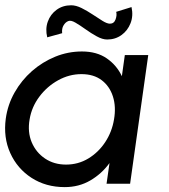

<svg xmlns="http://www.w3.org/2000/svg" viewBox="-27 -714 656 746"><path d="M458 -500H549L478.5 0H387L398.5 -80.5Q368 -38.5 323.8 -12.8Q279.5 13 224.5 13Q151 13 95.5 -23Q40 -59 12.8 -119.5Q-14.5 -180 -4.5 -253.5Q3 -307.5 29.8 -354.8Q56.5 -402 97.2 -437.8Q138 -473.5 187.8 -493.8Q237.5 -514 291.5 -514Q349 -514 387.8 -487.2Q426.5 -460.5 446.5 -418ZM229.5 -74.5Q277 -74.5 316.2 -98.2Q355.5 -122 381.8 -161.8Q408 -201.5 416 -250Q424.5 -299 411.8 -339Q399 -379 368 -402.5Q337 -426 289.5 -426Q242 -426 199 -402.2Q156 -378.5 126 -338.5Q96 -298.5 88 -250Q79.5 -201 96.2 -161.2Q113 -121.5 148 -98Q183 -74.5 229.5 -74.5ZM389.5 -560.5Q371 -560.5 348.8 -572.8Q326.5 -585 305 -600.5Q283.5 -616 265.8 -626.2Q248 -636.5 238 -632Q227 -627.5 219.8 -615.2Q212.5 -603 214.5 -585L156.5 -569Q148.5 -602 158.8 -630.2Q169 -658.5 193 -676Q217 -693.5 249.5 -693.5Q268 -693.5 289.8 -682.8Q311.5 -672 332.8 -657.8Q354 -643.5 371.5 -632.8Q389 -622 400 -622Q416 -622 422 -638.5Q428 -655 424.5 -668L484 -686.5Q491.5 -652.5 480.2 -623.8Q469 -595 445 -577.8Q421 -560.5 389.5 -560.5Z"/></svg>

Font: Urbanist Medium
Style: Italic
Weight: 500
Italic angle: -8°
Designer: Corey Hu
Foundry: Corey Hu
Version: Version 1.330; ttfautohint (v1.8.4.7-5d5b)